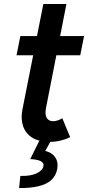

<svg xmlns="http://www.w3.org/2000/svg" viewBox="-20 -701 439 958"><path d="M230 6.8Q173.8 6.8 140.4 -14.4Q106.9 -35.6 95 -72.5Q83 -109.4 91.8 -154.3L196.3 -681.2H311.5L210 -165Q203.1 -130.4 212.9 -113.3Q222.7 -96.2 245.1 -96.2Q258.3 -96.2 271 -101.3Q283.7 -106.4 291 -110.8L330.1 -16.6Q311 -6.8 284.2 0Q257.3 6.8 230 6.8ZM62.5 -425.3 81.5 -521H399.4L380.4 -425.3ZM75.2 237.3 81.5 176.8Q131.8 178.2 161.9 164.3Q191.9 150.4 196.8 127.9Q200.2 112.3 183.8 103.5Q167.5 94.7 130.9 92.8L176.8 0H234.9L190.4 79.6L185.5 49.8Q210.4 50.3 230.7 61.5Q251 72.8 261 93.5Q271 114.3 265.1 144.5Q258.3 177.7 234.9 198.2Q211.4 218.8 171.6 228.3Q131.8 237.8 75.2 237.3Z"/></svg>

Font: Reddit Sans SemiBold
Style: Italic
Weight: 600
Italic angle: -11.25°
Designer: Stephen Hutchings
Version: Version 1.013